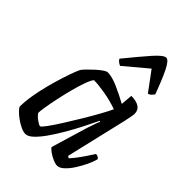

<svg xmlns="http://www.w3.org/2000/svg" viewBox="-222 -848 942 942"><g transform="rotate(45 249.0 -377.0)"><path d="M136 0Q121 0 102 -9Q83 -18 65 -31Q47 -44 35 -56.5Q23 -69 21 -75Q21 -112 28.5 -156Q36 -200 47.5 -243.5Q59 -287 71 -324.5Q83 -362 92.5 -386Q102 -410 105 -414Q110 -421 123.5 -435Q137 -449 153.5 -464Q170 -479 185 -489.5Q200 -500 209 -500Q238 -500 281 -481Q324 -462 366 -439L371 -500Q406 -500 425.5 -487.5Q445 -475 445 -449Q445 -437 434 -387.5Q423 -338 403.5 -258Q384 -178 360 -73L370 -66Q380 -76 395 -95.5Q410 -115 425 -137.5Q440 -160 450 -176Q459 -176 465.5 -172Q472 -168 474 -163Q469 -142 456 -114.5Q443 -87 426 -60.5Q409 -34 390.5 -17Q372 0 356 0Q343 0 324 -8.5Q305 -17 290 -28Q275 -39 272 -46L328 -233Q336 -257 342.5 -276Q349 -295 353 -301L348 -304Q332 -270 311 -229Q290 -188 266.5 -147.5Q243 -107 219.5 -73.5Q196 -40 174.5 -20Q153 0 136 0ZM160 -78Q165 -78 183.5 -103Q202 -128 227 -167.5Q252 -207 278.5 -251Q305 -295 326 -333Q347 -371 357 -393Q311 -409 264 -417Q217 -425 187 -425Q177 -413 166 -382.5Q155 -352 144.5 -312Q134 -272 125.5 -232Q117 -192 112 -161Q107 -130 107 -118Q116 -104 134 -91Q152 -78 160 -78ZM228 -565Q218 -569 210.5 -575.5Q203 -582 201 -588Q262 -663 302 -708.5Q342 -754 360 -754Q377 -754 399.5 -708Q422 -662 449 -588Q444 -582 438 -575Q432 -568 421 -565L347 -665Z"/></g></svg>

Font: Texturina 72pt 72pt Medium
Style: Italic
Weight: 500
Italic angle: -11°
Designer: Guillermo Torres Carreño
Foundry: Omnibus-Type
Version: Version 1.002; ttfautohint (v1.8.3)